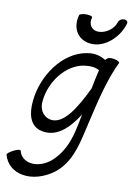

<svg xmlns="http://www.w3.org/2000/svg" viewBox="-155 -896 894 1309"><g transform="rotate(10 292.5 -241.5)"><path d="M287 -800C259 -702 315 -622 412 -622C504 -622 592 -705 619 -800C623 -814 612 -825 594 -825C577 -825 560 -814 556 -800C541 -750 488 -712 436 -712C389 -712 362 -752 377 -800C379 -808 360 -814 335 -814C311 -814 289 -808 287 -800ZM527 -541C523 -540 519 -536 515 -530C480 -553 436 -564 386 -555C217 -527 96 -346 79 -172C69 -84 88 2 169 21C273 46 355 -27 425 -137C417 -95 409 -55 401 -21C381 64 343 153 267 213C179 278 74 259 55 178C53 171 31 175 7 188C-18 200 -37 216 -35 222C0 355 172 383 313 277C410 201 439 84 464 -24C495 -156 526 -305 572 -431C573 -433 574 -436 575 -438C576 -440 576 -442 577 -444C588 -473 599 -500 612 -526C615 -533 599 -543 576 -547C552 -552 531 -549 527 -541ZM213 -66C161 -79 137 -128 144 -183C157 -312 251 -445 378 -467C419 -473 459 -471 486 -454C477 -417 467 -372 458 -323C387 -176 308 -44 213 -66Z"/></g></svg>

Font: Nupuram Condensed Oblique
Style: Regular
Weight: 400
Width: 3
Designer: Santhosh Thottingal (santhosh.thottingal@gmail.com)
Foundry: SMC
Version: Version 1.000